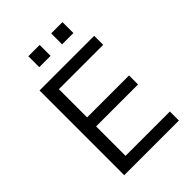

<svg xmlns="http://www.w3.org/2000/svg" viewBox="-253 -1012 1130 1130"><g transform="rotate(-45 312.0 -447.0)"><path d="M100 0V-705H555V-630H186V-395H535V-320H186V-75H555V0ZM386 -803V-894H480V-803ZM196 -803V-894H290V-803Z"/></g></svg>

Font: Nunito Sans 9pt
Style: Regular
Weight: 400
Version: Version 3.101;gftools[0.9.27]